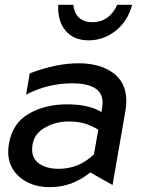

<svg xmlns="http://www.w3.org/2000/svg" viewBox="-20 -764 599 795"><path d="M223 -65Q174 -65 143.5 -85.5Q113 -106 113 -145Q113 -202 159.5 -231.5Q206 -261 264 -261Q304 -261 332.5 -252Q361 -243 387 -227L369 -125Q307 -65 223 -65ZM503 -346Q503 -422 448.5 -462Q394 -502 305 -502Q212 -502 103 -460L88 -372Q177 -419 279 -419Q405 -419 405 -338Q405 -332 403 -318L400 -300Q349 -332 257 -332Q168 -332 100 -293.5Q32 -255 17 -169Q14 -153 14 -136Q14 -90 37.5 -57Q61 -24 99.5 -6.5Q138 11 183 11Q233 11 274 -4Q315 -19 354 -50L446 2L500 -309Q503 -329 503 -346ZM363 -672Q328 -672 307.5 -690.5Q287 -709 284 -744H221Q218 -677 251.5 -637Q285 -597 347 -597Q410 -597 460 -637.5Q510 -678 527 -744H465Q450 -709 423.5 -690.5Q397 -672 363 -672Z"/></svg>

Font: Geom
Style: Italic
Weight: 400
Italic angle: -10°
Version: Version 1.102